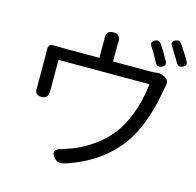

<svg xmlns="http://www.w3.org/2000/svg" viewBox="-121 -956 1138 1114"><g transform="rotate(15 448.0 -398.5)"><path d="M300 16Q259 -31 322 -46Q348 -54 360 -59Q436 -83 507 -135Q581 -189 625 -257Q663 -315 689 -399Q711 -472 718 -542H445H172V-367Q172 -361 172 -355Q174 -309 131 -309Q89 -309 93 -354Q93 -363 93 -372V-543Q93 -569 92 -584.5Q91 -600 99.5 -609Q108 -618 122 -616Q140 -615 180 -615H398V-706Q398 -715 398 -724Q392 -779 439 -779Q486 -779 481 -725Q480 -718 480 -706V-615H700Q730 -615 746 -618Q753 -620 767 -617Q782 -613 793 -606L796 -604Q807 -597 811.5 -586Q816 -575 813 -564Q811 -556 808 -539Q807 -533 806 -530Q776 -350 710 -236Q658 -145 570 -77Q479 -8 360 30Q322 40 300 16ZM723 -670Q700 -716 672 -758Q656 -784 685 -796Q707 -806 720 -787Q733 -768 750 -740Q756 -730 766 -711Q772 -701 775 -696Q788 -671 761 -659Q735 -648 723 -670ZM840 -703Q839 -704 838 -707Q822 -734 813 -748Q807 -758 795 -778Q790 -785 788 -789Q769 -815 800 -827Q822 -836 834 -818Q873 -761 892 -726Q905 -703 878.5 -691Q852 -679 840 -703Z"/></g></svg>

Font: GenSenRounded JP R
Style: Regular
Weight: 400
Version: Version 1.501;PS 1;hotconv 16.6.51;makeotf.lib2.5.65220